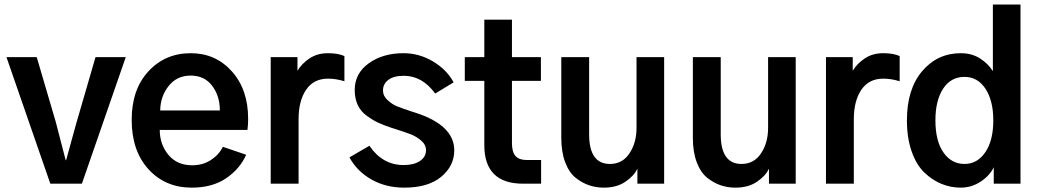

<svg xmlns="http://www.w3.org/2000/svg" viewBox="-20 -818 4638 855"><path d="M8.8 -563.5H143.6L228.5 -274.4Q236.3 -245.1 251.5 -185.5Q266.6 -126 272.5 -104.5H274.4Q280.3 -127 296.9 -186.5Q313.5 -246.1 321.3 -274.4L405.3 -563.5H540L344.7 0H204.1Z M566.4 -284.2Q566.4 -419.9 641.1 -500.5Q715.8 -581.1 829.1 -581.1Q940.4 -581.1 1012.7 -500Q1085 -418.9 1085 -289.1Q1085 -263.7 1082 -239.3H691.4Q691.4 -174.8 730 -128.4Q768.6 -82 835.9 -82Q882.8 -82 918.5 -105Q954.1 -127.9 972.7 -164.1L1076.2 -128.9Q1048.8 -66.4 987.3 -24.4Q925.8 17.6 834 17.6Q715.8 17.6 641.1 -64.5Q566.4 -146.5 566.4 -284.2ZM693.4 -326.2H959Q959 -390.6 924.8 -436Q890.6 -481.4 829.1 -481.4Q767.6 -481.4 731 -435.1Q694.3 -388.7 693.4 -326.2Z M1185.5 0V-563.5H1304.7V-502.9Q1323.2 -534.2 1357.9 -557.6Q1392.6 -581.1 1440.4 -581.1Q1485.4 -581.1 1513.7 -568.4V-456.1Q1476.6 -467.8 1440.4 -467.8Q1377 -467.8 1343.3 -418.5Q1309.6 -369.1 1309.6 -287.1V0Z M1536.1 -117.2 1625 -168.9Q1683.6 -83 1777.3 -83Q1823.2 -83 1850.1 -101.1Q1877 -119.1 1877 -149.4Q1877 -173.8 1855 -192.4Q1833 -210.9 1808.6 -220.2Q1784.2 -229.5 1735.4 -245.1Q1726.6 -248 1722.7 -249Q1687.5 -260.7 1663.6 -272Q1639.6 -283.2 1613.3 -302.2Q1586.9 -321.3 1573.2 -350.1Q1559.6 -378.9 1559.6 -417Q1559.6 -491.2 1622.1 -536.1Q1684.6 -581.1 1777.3 -581.1Q1846.7 -581.1 1908.2 -544.4Q1969.7 -507.8 2000 -451.2L1918 -401.4Q1860.4 -480.5 1778.3 -480.5Q1733.4 -480.5 1709.5 -462.4Q1685.5 -444.3 1685.5 -415Q1685.5 -390.6 1706.5 -371.6Q1727.5 -352.5 1750 -343.8Q1772.5 -335 1813.5 -321.3Q1824.2 -318.4 1829.1 -316.4Q2002.9 -260.7 2002.9 -148.4Q2002.9 -79.1 1944.8 -30.8Q1886.7 17.6 1780.3 17.6Q1698.2 17.6 1634.3 -18.6Q1570.3 -54.7 1536.1 -117.2Z M2049.8 -458V-563.5H2136.7V-730.5H2259.8V-563.5H2388.7V-458H2259.8V-180.7Q2259.8 -140.6 2275.9 -123Q2292 -105.5 2325.2 -105.5H2389.6V0H2309.6Q2136.7 0 2136.7 -171.9V-458Z M2479.5 -204.1V-563.5H2603.5V-219.7Q2603.5 -87.9 2696.3 -87.9Q2752 -87.9 2783.2 -135.3Q2814.5 -182.6 2814.5 -248V-563.5H2937.5V0H2818.4V-65.4H2817.4Q2803.7 -35.2 2765.1 -8.8Q2726.6 17.6 2668.9 17.6Q2634.8 17.6 2604 7.3Q2573.2 -2.9 2543.9 -25.9Q2514.6 -48.8 2497.1 -94.7Q2479.5 -140.6 2479.5 -204.1Z M3065.4 -204.1V-563.5H3189.5V-219.7Q3189.5 -87.9 3282.2 -87.9Q3337.9 -87.9 3369.1 -135.3Q3400.4 -182.6 3400.4 -248V-563.5H3523.4V0H3404.3V-65.4H3403.3Q3389.6 -35.2 3351.1 -8.8Q3312.5 17.6 3254.9 17.6Q3220.7 17.6 3189.9 7.3Q3159.2 -2.9 3129.9 -25.9Q3100.6 -48.8 3083 -94.7Q3065.4 -140.6 3065.4 -204.1Z M3658.2 0V-563.5H3777.3V-502.9Q3795.9 -534.2 3830.6 -557.6Q3865.2 -581.1 3913.1 -581.1Q3958 -581.1 3986.3 -568.4V-456.1Q3949.2 -467.8 3913.1 -467.8Q3849.6 -467.8 3815.9 -418.5Q3782.2 -369.1 3782.2 -287.1V0Z M4018.6 -282.2Q4018.6 -420.9 4086.4 -501Q4154.3 -581.1 4258.8 -581.1Q4308.6 -581.1 4345.2 -557.1Q4381.8 -533.2 4401.4 -501V-797.9H4524.4V0H4405.3V-73.2Q4387.7 -36.1 4347.2 -9.3Q4306.6 17.6 4257.8 17.6Q4213.9 17.6 4172.9 1Q4131.8 -15.6 4096.2 -49.8Q4060.5 -84 4039.6 -144Q4018.6 -204.1 4018.6 -282.2ZM4145.5 -282.2Q4145.5 -190.4 4181.2 -139.2Q4216.8 -87.9 4275.4 -87.9Q4332 -87.9 4367.7 -140.1Q4403.3 -192.4 4403.3 -282.2Q4403.3 -369.1 4368.7 -422.4Q4334 -475.6 4275.4 -475.6Q4213.9 -475.6 4179.7 -422.9Q4145.5 -370.1 4145.5 -282.2Z"/></svg>

Font: Gothic A1
Style: Bold
Weight: 700
Version: Version 2.50